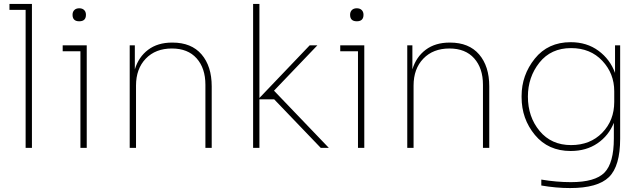

<svg xmlns="http://www.w3.org/2000/svg" viewBox="-20 -750 3268 974"><path d="M110 0V-700H28V-730H142V0Z M348 -675Q348 -690 357 -699Q366 -708 382 -708Q398 -708 407 -699Q416 -690 416 -675Q416 -642 382 -642Q348 -642 348 -675ZM388 0V-490H298V-520H420V0Z M638 0V-520H664V-398Q683 -461 731.5 -497.5Q780 -534 853 -534H855Q951 -534 1002.5 -474Q1054 -414 1054 -312V0H1022V-320Q1022 -404 977.5 -454Q933 -504 852 -504Q769 -504 719.5 -452.5Q670 -401 670 -316V0Z M1264 0V-730H1296V-253L1551 -520H1590L1370 -290L1648 0H1607L1371 -246H1296V0Z M1756 -675Q1756 -690 1765 -699Q1774 -708 1790 -708Q1806 -708 1815 -699Q1824 -690 1824 -675Q1824 -642 1790 -642Q1756 -642 1756 -675ZM1796 0V-490H1706V-520H1828V0Z M2046 0V-520H2072V-398Q2091 -461 2139.5 -497.5Q2188 -534 2261 -534H2263Q2359 -534 2410.5 -474Q2462 -414 2462 -312V0H2430V-320Q2430 -404 2385.5 -454Q2341 -504 2260 -504Q2177 -504 2127.5 -452.5Q2078 -401 2078 -316V0Z M2872 204Q2801 204 2726 191V161Q2804 174 2876 174Q2999 174 3046.5 125.5Q3094 77 3094 -48V-127Q3068 -62 3011 -23Q2954 16 2875 16Q2761 16 2693.5 -65.5Q2626 -147 2626 -257V-263Q2626 -369 2693 -452.5Q2760 -536 2875 -536Q2957 -536 3016 -492.5Q3075 -449 3100 -380V-520H3126V-47Q3126 93 3069 148.5Q3012 204 2872 204ZM2877 -14Q2974 -14 3035 -76.5Q3096 -139 3096 -233V-287Q3096 -377 3035.5 -441.5Q2975 -506 2877 -506Q2775 -506 2716.5 -432.5Q2658 -359 2658 -260Q2658 -157 2717.5 -85.5Q2777 -14 2877 -14Z"/></svg>

Font: Sora Thin
Style: Regular
Weight: 32
Designer: Jonathan Barnbrook, Julián Moncada
Foundry: Barnbrook Fonts
Version: Version 2.000